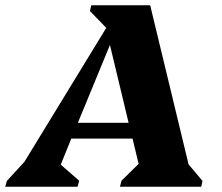

<svg xmlns="http://www.w3.org/2000/svg" viewBox="-76 -710 845 730"><path d="M-56 0 -50 -22 17 -95 328 -604 266 -668 271 -690H495L641 -85L694 -22L689 0H380L386 -23L451 -87L428 -183H195L155 -84L225 -23L219 0ZM220 -243H413L342 -539Z"/></svg>

Font: Platypi ExtraBold
Style: Italic
Weight: 800
Italic angle: -13°
Designer: David Sargent
Foundry: Bolt Cutter Type
Version: Version 1.200; ttfautohint (v1.8.4.7-5d5b)